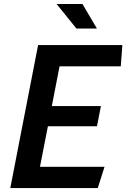

<svg xmlns="http://www.w3.org/2000/svg" viewBox="-20 -960 660 980"><path d="M32.5 0H479L513.5 -108.5H184L224.5 -315.5H475L495 -418.5H244.5L284 -621.5H596.5L604.5 -730H174.5ZM269 -939.5 370 -814.5H474.5L401 -939.5Z"/></svg>

Font: Monaspace Krypton SemiBold
Style: Italic
Weight: 600
Italic angle: -11°
Designer: Riley Cran & the Lettermatic Team
Foundry: Lettermatic
Version: Version 1.101 (Monaspace Krypton)